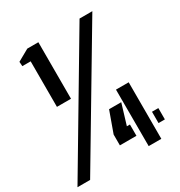

<svg xmlns="http://www.w3.org/2000/svg" viewBox="-240 -930 995 1059"><g transform="rotate(-30 258.0 -400.0)"><path d="M69 -440.5V-730.5H16L14 -759L88 -800.5H158.5V-440.5ZM-54.5 0 420.5 -800H502L26 0ZM263.5 -83V-152L311.5 -285.5H389L349.5 -155H369V-83ZM399 0 398.5 -360H479.5V0ZM509.5 -83V-155H550V-83Z"/></g></svg>

Font: Big Shoulders Stencil Text Thin
Style: Bold
Weight: 700
Version: Version 2.001